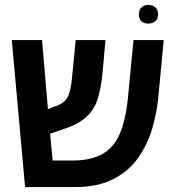

<svg xmlns="http://www.w3.org/2000/svg" viewBox="-20 -761 705 781"><path d="M82 0 28 -598H151L175 -317L206 -329Q241 -341 254.5 -365Q268 -389 273 -445L288 -598H409L397 -464Q391 -402 377.5 -359Q364 -316 332 -286Q300 -256 239 -236L184 -217L194 -108H275Q347 -108 394 -133Q441 -158 466.5 -215.5Q492 -273 501 -369L523 -598H646L624 -366Q618 -302 599 -237.5Q580 -173 542 -119Q504 -65 441 -32.5Q378 0 284 0ZM583 -665Q567 -665 556 -674Q545 -683 545 -703Q545 -722 556 -731.5Q567 -741 583 -741Q600 -741 611.5 -731.5Q623 -722 623 -703Q623 -684 611.5 -674.5Q600 -665 583 -665Z"/></svg>

Font: Noto Sans Hebrew SemiCondensed SemiBold
Style: Regular
Weight: 600
Width: 4
Designer: Monotype Design Team
Foundry: Monotype Imaging Inc.
Version: Version 2.004; ttfautohint (v1.8.4.7-5d5b)